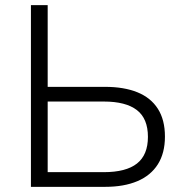

<svg xmlns="http://www.w3.org/2000/svg" viewBox="-20 -725 715 745"><path d="M100 0V-705H165V-388H388Q461 -388 513 -367Q565 -346 592.5 -303Q620 -260 620 -195Q620 -131 592.5 -87.5Q565 -44 513 -22Q461 0 388 0ZM165 -57H383Q469 -57 511.5 -90.5Q554 -124 554 -194Q554 -265 511 -298Q468 -331 383 -331H165Z"/></svg>

Font: Nunito Sans 10pt Light
Style: Regular
Weight: 300
Designer: Vernon Adams
Foundry: Vernon Adams
Version: Version 3.101;gftools[0.9.27]